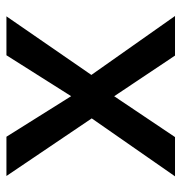

<svg xmlns="http://www.w3.org/2000/svg" viewBox="-4 -546 551 582"><g transform="rotate(-90 271.0 -255.5)"><path d="M512 -511 314 -224 253 -288 394 -511ZM27 0 226 -286 287 -210 146 0ZM147 -511 278 -302 327 -264 513 0H393L260 -199L209 -243L28 -511Z"/></g></svg>

Font: 42dot Sans Light SemiBold
Style: Regular
Weight: 600
Version: Version 1.000